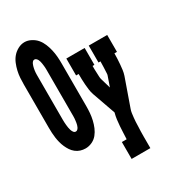

<svg xmlns="http://www.w3.org/2000/svg" viewBox="-225 -861 1053 1180"><g transform="rotate(-30 302.0 -270.5)"><path d="M141 8Q123 8 105.5 2.5Q88 -3 73.5 -14.5Q59 -26 49 -41Q39 -56 31.5 -73Q24 -90 19.5 -107.5Q15 -125 12.5 -142.5Q10 -160 9 -178.5Q8 -197 8 -215V-520Q8 -544 9.5 -568Q11 -592 16.5 -616Q22 -640 31.5 -663Q41 -686 56.5 -704Q72 -722 94.5 -734Q117 -746 141 -746Q164 -746 187 -734Q210 -722 225 -704Q240 -686 249.5 -663Q259 -640 264.5 -616Q270 -592 272 -568Q274 -544 274 -520V-215Q274 -191 272 -167Q270 -143 264.5 -119Q259 -95 249.5 -72.5Q240 -50 225 -31.5Q210 -13 187.5 -2.5Q165 8 141 8ZM141 -112Q148 -112 153.5 -117.5Q159 -123 162 -129.5Q165 -136 167 -143Q169 -150 170 -157Q171 -164 172 -171.5Q173 -179 173.5 -186Q174 -193 174 -200.5Q174 -208 174 -215V-520Q174 -527 174 -534.5Q174 -542 173.5 -549Q173 -556 172 -563.5Q171 -571 170 -578Q169 -585 167 -592.5Q165 -600 162 -606Q159 -612 153.5 -617.5Q148 -623 140 -623Q133 -623 128 -617.5Q123 -612 120 -605.5Q117 -599 115 -592Q113 -585 111.5 -578Q110 -571 109 -563.5Q108 -556 107.5 -549Q107 -542 107 -534.5Q107 -527 107 -520V-215Q107 -205 107.5 -195.5Q108 -186 109 -176.5Q110 -167 111.5 -157.5Q113 -148 116 -138.5Q119 -129 125 -120.5Q131 -112 141 -112ZM353 205V85H387Q388 63 389 40Q390 17 391.5 -5.5Q393 -28 396 -50.5Q399 -73 405 -95L347 -259Q341 -277 338.5 -296Q336 -315 334.5 -334Q333 -353 332.5 -372Q332 -391 332 -410H314V-530H444V-410H431Q431 -398 431 -385.5Q431 -373 432 -360.5Q433 -348 433 -335Q433 -322 437 -310L457 -242L482 -314Q483 -317 483.5 -320.5Q484 -324 484 -328Q485 -349 486 -369.5Q487 -390 487 -410H473V-530H604V-410H586Q586 -391 585 -372Q584 -353 582.5 -334Q581 -315 578.5 -296Q576 -277 570 -259L502 -66Q497 -53 495 -38.5Q493 -24 491.5 -9.5Q490 5 489 20Q488 35 488 49V50Q487 68 486.5 85.5Q486 103 486 121V205Z"/></g></svg>

Font: Iosevka Curly Slab HvEx
Style: Regular
Weight: 900
Width: 7
Monospace: yes
Designer: Belleve Invis
Foundry: Belleve Invis
Version: Version 11.1.0; ttfautohint (v1.8.3)